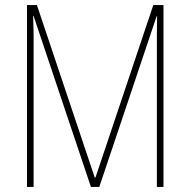

<svg xmlns="http://www.w3.org/2000/svg" viewBox="-20 -734 748 754"><path d="M86 0H112V-584C112 -599 112 -619 110 -671H112L337 0H370L595 -670H597C596 -618 596 -595 596 -583V0H622V-714H582L355 -37H352L125 -714H86Z"/></svg>

Font: Noto Sans Condensed Thin
Style: Regular
Weight: 100
Width: 3
Designer: Monotype Design Team
Foundry: Monotype Imaging Inc.
Version: Version 2.013